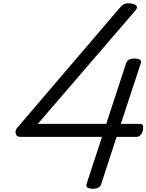

<svg xmlns="http://www.w3.org/2000/svg" viewBox="-20 -1150 903 1184"><path d="M553 14Q531 14 520 7Q509 0 514 -16L609 -306H104Q82 -306 77 -326Q72 -346 88 -364L723 -1107Q736 -1121 750 -1126.5Q764 -1132 786 -1129Q802 -1127 812.5 -1121.5Q823 -1116 824.5 -1107Q826 -1098 813 -1083L213 -386H635L758 -761Q767 -789 809 -789Q832 -789 842.5 -782Q853 -775 848 -759L725 -386H844Q854 -386 858.5 -380.5Q863 -375 863 -366Q863 -338 850.5 -322Q838 -306 823 -306H699L604 -14Q595 14 553 14Z"/></svg>

Font: Playwrite CU
Style: Regular
Weight: 400
Designer: Veronika Burian, José Scaglione
Foundry: TypeTogether
Version: Version 1.002